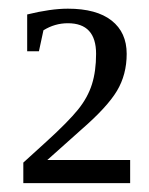

<svg xmlns="http://www.w3.org/2000/svg" viewBox="-20 -679 340 438"><path d="M276.9 -261.2H33.2V-308.1L86.9 -356.9Q135.7 -401.4 158 -429Q180.2 -456.5 189.7 -486.6Q199.2 -516.6 199.2 -556.2Q199.2 -626 134.8 -626Q105 -626 79.1 -609.9L68.8 -562H42V-646Q95.7 -659.2 134.8 -659.2Q200.2 -659.2 234.6 -632.1Q269 -605 269 -556.2Q269 -508.8 246.8 -471.7Q224.6 -434.6 165.5 -383.3L87.9 -314H276.9Z"/></svg>

Font: Liberation Serif
Style: Regular
Weight: 400
Designer: Steve Matteson
Foundry: Ascender Corporation
Version: Version 2.1.5